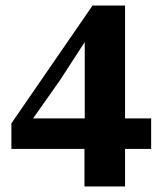

<svg xmlns="http://www.w3.org/2000/svg" viewBox="-20 -660 591 691"><path d="M284 11V-168L285 -195V-526H262L313 -552L197 -373L76 -201L90 -272V-234H524V-124H21V-216L313 -640H430V11Z"/></svg>

Font: Source Serif 4 18pt
Style: Bold
Weight: 700
Designer: Frank Grießhammer
Foundry: Adobe Systems Incorporated
Version: Version 4.004;hotconv 1.0.116;makeotfexe 2.5.65601